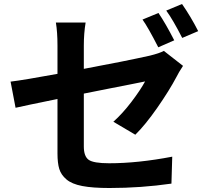

<svg xmlns="http://www.w3.org/2000/svg" viewBox="-20 -883 1040 962"><path d="M973 -727 893 -693Q846 -785 813 -830L892 -863Q937 -798 973 -727ZM853 -681 773 -646Q722 -746 694 -785L774 -818Q810 -765 853 -681ZM400 -655V-538Q604 -576 730 -604Q779 -616 801 -628L897 -553Q874 -518 865 -499Q828 -429 768 -343Q708 -257 658 -208L548 -273Q594 -314 638.5 -372.5Q683 -431 707 -475Q693 -472 650 -463.5Q607 -455 530.5 -440Q454 -425 400 -414V-149Q400 -100 424 -82.5Q448 -65 527 -65Q671 -65 843 -98L839 37Q687 59 528 59Q444 59 392 49Q340 39 313 16Q286 -7 277 -36.5Q268 -66 268 -114V-387Q101 -353 58 -343L33 -474Q99 -482 268 -513V-655Q268 -722 260 -770H409Q400 -716 400 -655Z"/></svg>

Font: Noto Sans Korean Bold
Style: Bold
Weight: 700
Designer: Ryoko NISHIZUKA  (kana & ideographs); Paul D. Hunt (Latin, Greek & Cyrillic); Wenlong ZHANG  (bopomofo); Sandoll Communi
Foundry: Adobe Systems Incorporated
Version: Version 1.000;PS 1;hotconv 1.0.78;makeotf.lib2.5.61930